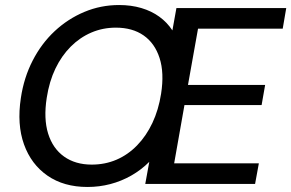

<svg xmlns="http://www.w3.org/2000/svg" viewBox="-20 -732 1159 764"><path d="M328 12Q234 12 169 -33Q104 -78 75.5 -157.5Q47 -237 63 -342Q75 -423 110 -491Q145 -559 197.5 -608Q250 -657 315.5 -684.5Q381 -712 454 -712Q502 -712 542.5 -700Q583 -688 614 -665.5Q645 -643 666 -611L682 -700H1119L1105 -618H768L728 -394H1035L1021 -314H714L673 -82H1010L995 0H558L574 -88Q542 -56 502.5 -33.5Q463 -11 419 0.5Q375 12 328 12ZM345 -77Q398 -77 443.5 -96.5Q489 -116 525.5 -153.5Q562 -191 586.5 -243Q611 -295 621 -359Q634 -442 615 -501Q596 -560 551.5 -591Q507 -622 441 -622Q389 -622 343.5 -602.5Q298 -583 261.5 -546.5Q225 -510 200.5 -459Q176 -408 166 -343Q153 -260 171.5 -200.5Q190 -141 235 -109Q280 -77 345 -77Z"/></svg>

Font: DM Sans 10pt Medium
Style: Italic
Weight: 500
Italic angle: -10°
Version: Version 4.004;gftools[0.9.30]